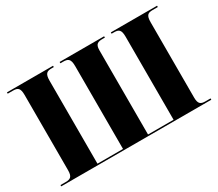

<svg xmlns="http://www.w3.org/2000/svg" viewBox="-127 -989 1434 1263"><g transform="rotate(-30 590.5 -357.0)"><path d="M21 0H1161V-10H1122C1087 -10 1070 -20 1070 -69V-641C1070 -694 1086 -704 1122 -704H1161V-714H810V-704H829C864 -704 880 -694 880 -641V-10H686V-650C686 -699 708 -704 744 -704H759V-714H421V-704H438C478 -704 496 -697 496 -638V-10H302V-641C302 -694 319 -704 354 -704H371V-714H21V-704H61C97 -704 113 -694 113 -641V-69C113 -20 96 -10 61 -10H21Z"/></g></svg>

Font: Noto Serif Display Black
Style: Regular
Weight: 900
Designer: Monotype Design Team
Foundry: Monotype Imaging Inc.
Version: Version 2.009